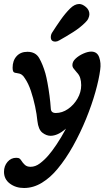

<svg xmlns="http://www.w3.org/2000/svg" viewBox="-54 -664 557 960"><path d="M66 276Q25 276 -4.5 254Q-34 232 -34 195Q-34 166 -16.5 145.5Q1 125 27 125Q39 125 44 129Q49 133 52 138Q60 151 70.5 160.5Q81 170 99 170Q123 170 145.5 153Q168 136 187 114Q204 95 228 59.5Q252 24 276 -21Q254 -2 235 6.5Q216 15 199 15Q178 15 158 -0.5Q138 -16 133 -59Q130 -92 121.5 -132Q113 -172 100.5 -209.5Q88 -247 70 -273Q63 -285 54 -291Q45 -297 28 -299Q16 -300 12.5 -306Q9 -312 9 -325Q9 -361 29 -383Q49 -405 83 -405Q124 -405 142 -373.5Q160 -342 173 -297Q178 -279 183.5 -249.5Q189 -220 193.5 -186Q198 -152 200 -121Q201 -99 225 -99Q257 -99 286 -119Q315 -139 333.5 -171Q352 -203 352 -238Q352 -258 347 -274Q342 -290 330 -302Q320 -314 314 -321.5Q308 -329 308 -339Q308 -356 324 -371Q340 -386 362.5 -396Q385 -406 402 -406Q432 -406 442 -377.5Q452 -349 447 -315Q441 -268 423 -204Q405 -140 376.5 -70Q348 0 311.5 65.5Q275 131 234 180Q199 223 156 249.5Q113 276 66 276ZM223 -456Q200 -456 200 -478Q200 -490 206 -500Q227 -533 249.5 -565Q272 -597 296 -621Q319 -644 342 -644Q358 -644 375.5 -629Q393 -614 393 -593Q393 -584 388 -572.5Q383 -561 372 -551Q347 -526 312.5 -504Q278 -482 242 -462Q232 -456 223 -456Z"/></svg>

Font: Akaya Kanadaka
Style: Regular
Weight: 400
Designer: Vaishnavi Murthy Yerkadithaya, Juan Luis Blanco Aristondo
Version: Version 1.002; ttfautohint (v1.8.3)